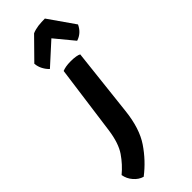

<svg xmlns="http://www.w3.org/2000/svg" viewBox="-383 -803 1080 1080"><g transform="rotate(-45 157.0 -263.0)"><path d="M40 -636.7Q42 -611.3 53.7 -589.8Q64.5 -569.3 81.1 -553.7Q124 -592.8 209 -669.9Q232.4 -641.6 301.8 -557.6Q324.2 -564.5 341.8 -580.1Q358.4 -594.7 370.1 -619.1Q334 -670.9 261.7 -774.4Q235.4 -774.4 208 -771.5Q180.7 -767.6 160.2 -758.8Q120.1 -718.8 40 -636.7ZM259.8 -491.2Q252 -496.1 235.4 -499Q218.8 -502 195.3 -502Q170.9 -502 155.3 -499Q139.6 -496.1 127.9 -491.2Q109.4 -351.6 71.3 -74.2Q58.6 15.6 24.4 65.4Q-9.8 115.2 -55.7 153.3Q-49.8 187.5 -27.3 212.9Q-4.9 239.3 25.4 248Q97.7 192.4 149.4 116.2Q201.2 40 214.8 -86.9Q230.5 -221.7 259.8 -491.2Z"/></g></svg>

Font: cl
Style: Bold Italic
Weight: 400
Designer: Mitja Miklavcic
Version: Version 7.504; 2011; Build 1022